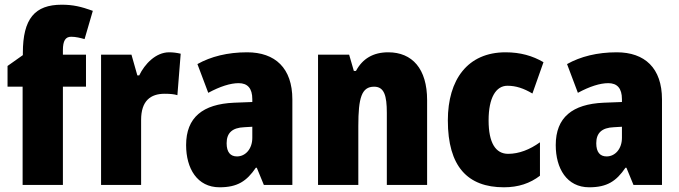

<svg xmlns="http://www.w3.org/2000/svg" viewBox="-20 -785 2884 815"><path d="M345 -417V-553H247V-572C247 -612 258 -629 282 -629C302 -629 321 -624 339 -619L374 -739C324 -757 290 -765 242 -765C128 -765 77 -706 77 -560V-551L12 -505V-417H76V0H247V-417Z M698 -563C641 -563 594 -513 571 -465H563L538 -553H409V0H579V-276C579 -357 619 -387 679 -387C704 -387 720 -385 733 -381L747 -557C730 -561 714 -563 698 -563Z M1029 -563C946 -563 875 -545 818 -513L864 -391C914 -418 958 -432 993 -432C1031 -432 1051 -410 1051 -364V-352L973 -349C841 -343 770 -287 770 -169C770 -70 817 10 912 10C988 10 1027 -16 1066 -73H1070L1100 0H1221V-363C1221 -496 1148 -563 1029 -563ZM1017 -245 1051 -247V-200C1051 -153 1022 -121 986 -121C958 -121 942 -139 942 -177C942 -220 965 -243 1017 -245Z M1628 -563C1564 -563 1519 -536 1491 -484H1482L1462 -553H1330V0H1501V-250C1501 -370 1515 -417 1568 -417C1611 -417 1622 -379 1622 -306V0H1793V-360C1793 -493 1730 -563 1628 -563Z M2119 10C2181 10 2230 -7 2272 -39V-181C2229 -150 2183 -132 2137 -132C2084 -132 2054 -178 2054 -274C2054 -370 2085 -421 2134 -421C2170 -421 2203 -410 2240 -388L2287 -521C2241 -548 2189 -563 2126 -563C1965 -563 1881 -447 1881 -274C1881 -78 1965 10 2119 10Z M2598 -563C2515 -563 2444 -545 2387 -513L2433 -391C2483 -418 2527 -432 2562 -432C2600 -432 2620 -410 2620 -364V-352L2542 -349C2410 -343 2339 -287 2339 -169C2339 -70 2386 10 2481 10C2557 10 2596 -16 2635 -73H2639L2669 0H2790V-363C2790 -496 2717 -563 2598 -563ZM2586 -245 2620 -247V-200C2620 -153 2591 -121 2555 -121C2527 -121 2511 -139 2511 -177C2511 -220 2534 -243 2586 -245Z"/></svg>

Font: Noto Sans Armenian Condensed Black
Style: Regular
Weight: 900
Width: 3
Designer: Monotype Design Team
Foundry: Monotype Imaging Inc.
Version: Version 2.008